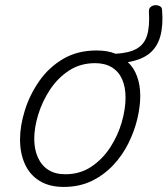

<svg xmlns="http://www.w3.org/2000/svg" viewBox="-20 -718 660 757"><path d="M231 19Q175 19 136.5 -4.5Q98 -28 78.5 -70.5Q59 -113 59 -168Q59 -222 78 -283Q97 -344 134.5 -398Q172 -452 228.5 -485.5Q285 -519 361 -519Q382 -519 400.5 -516Q419 -513 436 -506Q489 -509 519 -526Q549 -543 560 -579Q571 -615 567 -674Q567 -685 574.5 -691Q582 -697 592 -697.5Q602 -698 610.5 -693.5Q619 -689 619 -678Q624 -618 612 -575Q600 -532 569 -507Q538 -482 484 -473Q508 -451 520.5 -416.5Q533 -382 533 -340Q533 -298 521.5 -249.5Q510 -201 486.5 -153.5Q463 -106 426.5 -67Q390 -28 341.5 -4.5Q293 19 231 19ZM237 -31Q296 -31 340.5 -61Q385 -91 415 -137.5Q445 -184 460 -236Q475 -288 475 -333Q475 -375 461.5 -405.5Q448 -436 421 -452.5Q394 -469 355 -469Q297 -469 252.5 -440Q208 -411 177.5 -365Q147 -319 131 -267Q115 -215 115 -171Q115 -129 129.5 -97Q144 -65 171 -48Q198 -31 237 -31Z"/></svg>

Font: Playwrite US Trad ExtraLight
Style: Regular
Weight: 250
Designer: Veronika Burian, José Scaglione
Foundry: TypeTogether
Version: Version 1.003